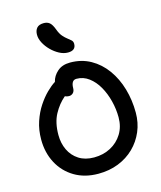

<svg xmlns="http://www.w3.org/2000/svg" viewBox="-142 -1094 1011 1206"><g transform="rotate(-15 363.5 -491.5)"><path d="M347 10Q258 10 192 -29.5Q126 -69 90 -137Q54 -205 54 -290Q54 -353 72 -406.5Q90 -460 117.5 -501.5Q145 -543 175 -572.5Q205 -602 231 -618Q240 -656 271.5 -683.5Q303 -711 354 -711Q428 -711 487 -678Q546 -645 587.5 -587.5Q629 -530 650.5 -456Q672 -382 672 -300Q672 -235 648 -178.5Q624 -122 580.5 -79.5Q537 -37 477.5 -13.5Q418 10 347 10ZM166 -290Q166 -236 187 -192Q208 -148 248.5 -122Q289 -96 347 -96Q407 -96 455 -121.5Q503 -147 531.5 -193Q560 -239 560 -300Q560 -353 546.5 -406.5Q533 -460 508 -504Q483 -548 447 -575Q411 -602 367 -602Q348 -602 340 -588Q332 -574 332 -553Q332 -531 321 -520Q310 -509 294 -509Q280 -509 268 -515Q225 -479 195.5 -424.5Q166 -370 166 -290ZM359 -775Q331 -775 303 -790Q275 -805 251.5 -828.5Q228 -852 213.5 -879.5Q199 -907 199 -933Q199 -960 213 -976.5Q227 -993 259 -993Q281 -993 296 -981Q311 -969 324 -934Q335 -904 349.5 -887.5Q364 -871 377.5 -861Q391 -851 400.5 -842Q410 -833 410 -818Q410 -775 359 -775Z"/></g></svg>

Font: Shantell Sans Normal
Style: Regular
Weight: 500
Designer: Stephen Nixon, Anya Danilova, Shantell Martin
Foundry: Arrow Type
Version: Version 1.009;[a7da0bfa3]